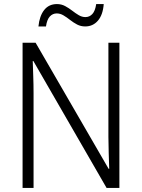

<svg xmlns="http://www.w3.org/2000/svg" viewBox="-20 -924 698 944"><path d="M567 0H504L144 -624H141Q142 -587 143.5 -548Q145 -509 145 -466V0H91V-714H155L514 -94H517Q516 -128 514.5 -171.5Q513 -215 513 -251V-714H567ZM169 -794Q174 -845 197 -874.5Q220 -904 260 -904Q282 -904 300.5 -894Q319 -884 335 -871.5Q351 -859 367 -849.5Q383 -840 400 -840Q420 -840 434 -855Q448 -870 453 -904H490Q486 -851 461.5 -822.5Q437 -794 399 -794Q377 -794 359 -803.5Q341 -813 324.5 -826Q308 -839 292 -848.5Q276 -858 259 -858Q239 -858 225 -843Q211 -828 206 -794Z"/></svg>

Font: Noto Sans Myanmar SemiCondensed Light
Style: Regular
Weight: 300
Width: 4
Designer: Monotype Design Team
Foundry: Monotype Imaging Inc.
Version: Version 2.107; ttfautohint (v1.8.4.7-5d5b)